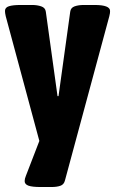

<svg xmlns="http://www.w3.org/2000/svg" viewBox="-25 -545 462 771"><path d="M138 206Q104 206 89 200.5Q74 195 74 182Q74 173 79 161L133 21L-2 -480Q-5 -493 -5 -501Q-5 -515 11 -520Q27 -525 57 -525H105Q124 -525 140.5 -519.5Q157 -514 159 -498L206 -159H210L257 -498Q259 -514 274.5 -519.5Q290 -525 311 -525H355Q417 -525 417 -501Q417 -497 416.5 -492Q416 -487 414 -480L236 179Q232 196 217.5 201Q203 206 182 206Z"/></svg>

Font: Asap Condensed ExtraBold
Style: Regular
Weight: 800
Width: 3
Designer: Pablo Cosgaya
Foundry: Omnibus-Type
Version: Version 3.001; ttfautohint (v1.8.4.7-5d5b)